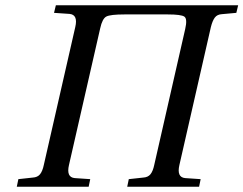

<svg xmlns="http://www.w3.org/2000/svg" viewBox="-20 -712 928 732"><path d="M44 0 50 -29 105 -35Q123 -36 132.5 -47.5Q142 -59 147 -83L267 -609Q278 -656 245 -659L186 -663L193 -692H888L881 -663L826 -658Q808 -657 799 -645Q790 -633 784 -609L664 -83Q653 -36 686 -33L745 -29L739 0H465L471 -29L526 -35Q544 -36 553.5 -47.5Q563 -59 568 -83L686 -601Q695 -640 683 -648.5Q671 -657 619 -657H455Q401 -657 385.5 -649Q370 -641 362 -604L243 -83Q232 -36 265 -33L324 -29L318 0Z"/></svg>

Font: Lingua Franca
Style: Italic
Weight: 400
Italic angle: -13°
Version: Version 1.19